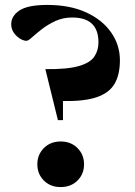

<svg xmlns="http://www.w3.org/2000/svg" viewBox="-20 -748 548 779"><path d="M172 -728Q264 -728 330 -697.5Q396 -667 431.2 -616Q466.5 -565 466.5 -503.5Q466.5 -444.5 444.5 -407.5Q422.5 -370.5 372 -353.5Q321.5 -336.5 235.5 -338V-260.5H215L164 -467.5Q253 -466.5 299.2 -479.8Q345.5 -493 362.5 -518Q379.5 -543 379.5 -576Q379.5 -677 273 -677Q236 -677 205 -662.8Q174 -648.5 150 -629.8Q126 -611 110.2 -596.8Q94.5 -582.5 88 -582.5Q67.5 -582.5 46.5 -602.8Q25.5 -623 25.5 -650Q25.5 -683 59 -705.5Q92.5 -728 172 -728ZM226 -174Q268 -174 294.5 -147.2Q321 -120.5 321 -81.5Q321 -42 294.5 -15.5Q268 11 226 11Q184.5 11 158 -15.5Q131.5 -42 131.5 -81.5Q131.5 -120.5 158 -147.2Q184.5 -174 226 -174Z"/></svg>

Font: Newsreader 72pt
Style: Bold
Weight: 700
Designer: Hugues Gentile
Foundry: Production Type
Version: Version 1.003; ttfautohint (v1.8.3)